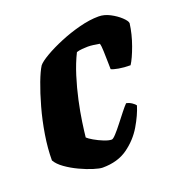

<svg xmlns="http://www.w3.org/2000/svg" viewBox="-98 -584 628 669"><g transform="rotate(-20 216.0 -250.0)"><path d="M172 0Q161 0 138.5 -7Q116 -14 90.5 -26Q65 -38 44 -53Q23 -68 14 -84Q14 -128 22 -177.5Q30 -227 43 -273.5Q56 -320 69.5 -355.5Q83 -391 94 -408Q103 -419 129.5 -434.5Q156 -450 192 -465Q228 -480 266.5 -490Q305 -500 338 -500Q359 -500 380 -489Q401 -478 416 -464Q431 -450 432 -441Q427 -402 412.5 -362Q398 -322 385 -302Q361 -302 341.5 -305.5Q322 -309 315 -313Q315 -321 314.5 -340Q314 -359 313.5 -379.5Q313 -400 310 -409Q299 -411 287.5 -412.5Q276 -414 267 -414Q257 -414 245.5 -413Q234 -412 225 -409Q208 -375 195 -333.5Q182 -292 173 -250.5Q164 -209 159 -174Q154 -139 152 -119Q158 -113 173.5 -104Q189 -95 206.5 -88Q224 -81 235 -81Q240 -81 251.5 -93.5Q263 -106 277 -124Q291 -142 304 -158.5Q317 -175 325 -183Q336 -181 345.5 -174.5Q355 -168 358 -163Q348 -130 325.5 -92Q303 -54 265.5 -27Q228 0 172 0Z"/></g></svg>

Font: Texturina Medium 12pt Black
Style: Italic
Weight: 900
Italic angle: -11°
Version: Version 1.002